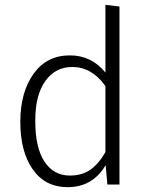

<svg xmlns="http://www.w3.org/2000/svg" viewBox="-20 -763 619 794"><path d="M260 11Q167 11 115.5 -62.5Q64 -136 64 -259Q64 -381 118.5 -457.5Q173 -534 269 -534Q358 -534 416 -463V-743L474 -736V0H424L417 -80Q363 11 260 11ZM269 -37Q319 -37 353.5 -61Q388 -85 416 -134V-407Q360 -486 279 -486Q209 -486 167.5 -428Q126 -370 126 -267V-260Q126 -152 164 -94.5Q202 -37 269 -37Z"/></svg>

Font: Trujillo Light
Style: Regular
Weight: 300
Designer: Fira Sans original fonts by bBox Type GmbH, Carrois Corporate GbR, & Edenspiekermann AG / Changes by Cristiano Sobral
Foundry: Fira Sans original fonts by bBox Type GmbH, Carrois Corporate GbR, & Edenspiekermann AG / Changes by Cristiano Sobral
Version: Version 4.301;July 28, 2020;FontCreator 13.0.0.2655 64-bit